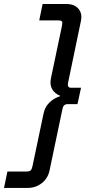

<svg xmlns="http://www.w3.org/2000/svg" viewBox="-85 -752 424 937"><path d="M239.7 -732.4Q277.8 -732.4 297.9 -709.2Q317.9 -686 309.6 -647.9L247.1 -347.7Q242.2 -323.7 261.7 -323.7H310.5L293 -243.7H244.1Q224.1 -243.7 219.7 -219.7L156.7 80.6Q148.4 118.7 118.9 141.8Q89.4 165 51.3 165H-65.4L-48.8 85H44.4Q59.1 85 64.7 79.6Q70.3 74.2 73.7 58.1L127.4 -197.3Q133.8 -229 155 -250.5Q176.3 -272 210 -283.7Q181.6 -295.4 169.4 -317.1Q157.2 -338.9 163.6 -370.1L217.3 -625.5Q220.7 -641.6 217.5 -647Q214.4 -652.3 199.7 -652.3H106.4L123 -732.4Z"/></svg>

Font: Schibsted Grotesk Medium
Style: Italic
Weight: 500
Italic angle: -12°
Designer: Bakken & Baeck AS, Henrik Kongsvoll
Foundry: Schibsted ASA
Version: Version 1.100;gftools[0.9.25]